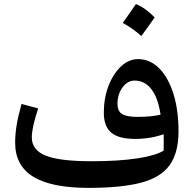

<svg xmlns="http://www.w3.org/2000/svg" viewBox="-20 -912 947 940"><path d="M781.2 -174.8Q782.2 -211.9 781.2 -254.9Q716.8 -231.9 640.6 -231.9Q561 -231.9 524.7 -262.7Q488.3 -293.5 488.3 -360.4Q488.3 -431.6 511.2 -491.2Q534.2 -550.8 572.3 -586.7Q610.4 -622.6 655.8 -622.6Q714.4 -622.6 759 -577.9Q803.7 -533.2 828.9 -453.4Q854 -373.5 854 -268.6Q854 -164.1 810.5 -103.5Q767.1 -43 670.4 -17.6Q573.7 7.8 414.1 7.8Q231.9 7.8 143.1 -46.6Q54.2 -101.1 54.2 -212.9Q54.2 -255.4 61.5 -299.6Q68.8 -343.8 85.4 -402.8L167 -381.3Q135.7 -287.1 135.7 -239.7Q135.7 -177.2 204.1 -149.9Q272.5 -122.6 428.7 -122.6Q560.5 -122.6 652.6 -136.7Q744.6 -150.9 781.2 -174.8ZM766.1 -350.6Q753.9 -433.1 721.2 -475.3Q688.5 -517.6 639.2 -517.6Q604.5 -517.6 579.8 -484.1Q555.2 -450.7 555.2 -403.3Q555.2 -368.2 577.1 -354Q599.1 -339.8 654.3 -339.8Q720.2 -339.8 766.1 -350.6ZM645.5 -892.1Q668.9 -882.8 691.9 -866.2Q714.8 -849.6 737.3 -826.7Q721.7 -804.2 705.3 -781.5Q689 -758.8 671.9 -735.4Q630.9 -772.9 581.1 -799.8Q597.7 -823.2 613.5 -845.9Q629.4 -868.7 645.5 -892.1Z"/></svg>

Font: Pinar-DS1-FD SemiBold
Style: Regular
Weight: 600
Designer: Amin Abedi
Version: Version 3.000